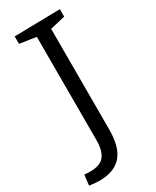

<svg xmlns="http://www.w3.org/2000/svg" viewBox="-235 -757 781 961"><g transform="rotate(-30 155.0 -276.5)"><path d="M30 -693 294 -698V-655L196 -632L207 -651V-55Q207 -6 197.5 31.5Q188 69 167.5 94Q147 119 114.5 132Q82 145 36 145Q22 145 8 143.5Q-6 142 -21 140L-14 80Q-5 81 3 81.5Q11 82 20 82Q77 82 101 52.5Q125 23 125 -40V-651L137 -634L30 -650Z"/></g></svg>

Font: Pack4
Style: Regular
Weight: 400
Version: Version 2.002